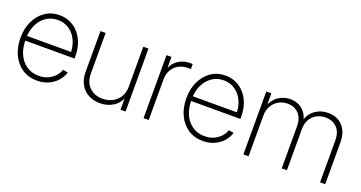

<svg xmlns="http://www.w3.org/2000/svg" viewBox="-36 -1022 2850 1517"><g transform="rotate(20 1389.5 -264.0)"><path d="M281.2 10.3Q210 10.3 156.7 -25.1Q103.5 -60.5 74.2 -122.6Q44.9 -184.6 44.9 -263.2Q44.9 -342.8 74.5 -404.5Q104 -466.3 156 -502Q208 -537.6 275.4 -537.6Q324.2 -537.6 365.7 -518.6Q407.2 -499.5 438 -464.6Q468.8 -429.7 485.6 -381.3Q502.4 -333 502.4 -273.4V-255.4H69.3V-294.9H478L459 -281.7Q459 -343.8 435.8 -392.6Q412.6 -441.4 371.1 -469.2Q329.6 -497.1 275.4 -497.1Q220.7 -497.1 178.5 -468.3Q136.2 -439.5 112.1 -389.4Q87.9 -339.4 87.9 -274.9V-259.8Q87.9 -193.4 111.6 -141.6Q135.3 -89.8 178.7 -60.1Q222.2 -30.3 281.2 -30.3Q324.2 -30.3 357.9 -45.4Q391.6 -60.5 414.6 -85.7Q437.5 -110.8 447.8 -140.6L489.7 -133.3Q478 -93.8 449 -61Q419.9 -28.3 377.2 -9Q334.5 10.3 281.2 10.3Z M810.1 7.8Q755.4 7.8 712.4 -15.4Q669.4 -38.6 645 -82Q620.6 -125.5 620.6 -185.5V-529.3H664.1V-187.5Q664.1 -116.2 706.1 -74.5Q748 -32.7 816.9 -32.7Q863.3 -32.7 900.6 -52.2Q938 -71.8 959.5 -107.7Q981 -143.6 981 -191.9V-529.3H1024.4V0H981.9V-121.1H991.7Q971.7 -55.2 921.9 -23.7Q872.1 7.8 810.1 7.8Z M1175.8 0V-529.3H1217.8V-440.4H1220.2Q1237.8 -483.4 1279.1 -509Q1320.3 -534.7 1374 -534.7Q1380.4 -534.7 1385 -534.4Q1389.6 -534.2 1394.5 -534.2V-490.7Q1391.6 -491.2 1385 -491.7Q1378.4 -492.2 1369.6 -492.2Q1326.7 -492.2 1292.5 -473.4Q1258.3 -454.6 1238.8 -420.4Q1219.2 -386.2 1219.2 -340.8V0Z M1675.8 10.3Q1604.5 10.3 1551.3 -25.1Q1498 -60.5 1468.8 -122.6Q1439.5 -184.6 1439.5 -263.2Q1439.5 -342.8 1469 -404.5Q1498.5 -466.3 1550.5 -502Q1602.5 -537.6 1669.9 -537.6Q1718.8 -537.6 1760.3 -518.6Q1801.8 -499.5 1832.5 -464.6Q1863.3 -429.7 1880.1 -381.3Q1897 -333 1897 -273.4V-255.4H1463.9V-294.9H1872.6L1853.5 -281.7Q1853.5 -343.8 1830.3 -392.6Q1807.1 -441.4 1765.6 -469.2Q1724.1 -497.1 1669.9 -497.1Q1615.2 -497.1 1573 -468.3Q1530.8 -439.5 1506.6 -389.4Q1482.4 -339.4 1482.4 -274.9V-259.8Q1482.4 -193.4 1506.1 -141.6Q1529.8 -89.8 1573.2 -60.1Q1616.7 -30.3 1675.8 -30.3Q1718.8 -30.3 1752.4 -45.4Q1786.1 -60.5 1809.1 -85.7Q1832 -110.8 1842.3 -140.6L1884.3 -133.3Q1872.6 -93.8 1843.5 -61Q1814.5 -28.3 1771.7 -9Q1729 10.3 1675.8 10.3Z M2015.1 0V-529.3H2057.6L2058.1 -409.7H2049.8Q2061.5 -453.1 2087.2 -481.4Q2112.8 -509.8 2147 -523.7Q2181.2 -537.6 2216.8 -537.6Q2277.3 -537.6 2319.1 -501.2Q2360.8 -464.8 2371.6 -404.3H2360.8Q2370.6 -445.3 2395.3 -475.1Q2419.9 -504.9 2456.1 -521.2Q2492.2 -537.6 2535.2 -537.6Q2585.4 -537.6 2623 -515.6Q2660.6 -493.7 2681.9 -451.9Q2703.1 -410.2 2703.1 -350.1V0H2659.7V-349.6Q2659.7 -422.4 2622.8 -459.5Q2585.9 -496.6 2526.9 -496.6Q2485.4 -496.6 2452.4 -478.5Q2419.4 -460.4 2400.1 -427Q2380.9 -393.6 2380.9 -346.7V0H2337.4V-352.5Q2337.4 -420.9 2301.8 -458.7Q2266.1 -496.6 2207.5 -496.6Q2166.5 -496.6 2132.6 -477.5Q2098.6 -458.5 2078.6 -423.8Q2058.6 -389.2 2058.6 -342.3V0Z"/></g></svg>

Font: Inter 24pt ExtraLight
Style: Regular
Weight: 250
Designer: Rasmus Andersson
Foundry: rsms
Version: Version 4.001;git-66647c0bb